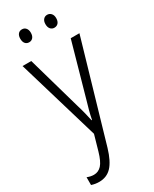

<svg xmlns="http://www.w3.org/2000/svg" viewBox="-240 -770 861 1070"><g transform="rotate(-30 190.5 -235.0)"><path d="M10 -532H66L163 -191Q175 -151 181 -126Q187 -101 192 -78H195Q200 -105 207.5 -133Q215 -161 224 -191L320 -532H376L192 100Q170 174 138.5 207.5Q107 241 58 241Q45 241 33 239Q21 237 9 233V183Q19 187 30 189.5Q41 192 52 192Q81 192 101.5 170Q122 148 138 92L166 -6ZM75 -670Q75 -689 84 -700Q93 -711 109 -711Q124 -711 133.5 -700Q143 -689 143 -670Q143 -650 133.5 -639Q124 -628 109 -628Q93 -628 84 -639Q75 -650 75 -670ZM237 -670Q237 -689 246.5 -700Q256 -711 271 -711Q286 -711 296 -700Q306 -689 306 -670Q306 -650 296.5 -639Q287 -628 271 -628Q256 -628 246.5 -639Q237 -650 237 -670Z"/></g></svg>

Font: Noto Sans Gurmukhi Condensed Light
Style: Regular
Weight: 300
Width: 3
Designer: Jelle Bosma - Monotype Design Team
Foundry: Monotype Imaging Inc.
Version: Version 2.004; ttfautohint (v1.8.4.7-5d5b)